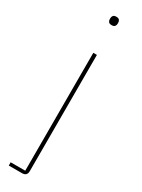

<svg xmlns="http://www.w3.org/2000/svg" viewBox="-242 -745 716 969"><g transform="rotate(30 115.5 -261.0)"><path d="M105 -506H126V171Q126 200 97 200H20V181H105ZM115 -673Q102 -673 97 -679.5Q92 -686 92 -694V-701Q92 -709 97 -715.5Q102 -722 115 -722Q128 -722 133 -715.5Q138 -709 138 -701V-694Q138 -686 133 -679.5Q128 -673 115 -673Z"/></g></svg>

Font: IBM Plex Sans Thai Thin
Style: Regular
Weight: 100
Designer: Mike Abbink, Paul van der Laan, Pieter van Rosmalen, Ben Mitchell, Mark Frömberg
Foundry: Bold Monday
Version: Version 1.1